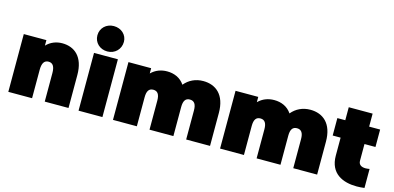

<svg xmlns="http://www.w3.org/2000/svg" viewBox="-75 -1288 3603 1756"><g transform="rotate(15 1727.0 -410.0)"><path d="M413 -557C357 -557 304 -537 264 -495V-547H50V0H275V-270C275 -332 295 -362 335 -362C376 -362 395 -331 395 -270V0H620V-312C620 -484 529 -557 413 -557Z M715 0H941V-547H715ZM828 -591C899 -591 953 -644 953 -715C953 -781 899 -831 828 -831C757 -831 703 -780 703 -711C703 -642 757 -591 828 -591Z M1748 -557C1675 -557 1614 -527 1571 -475C1532 -533 1471 -557 1406 -557C1349 -557 1297 -538 1256 -497V-547H1041V0H1267V-275C1267 -334 1286 -362 1327 -362C1368 -362 1387 -333 1387 -275V0H1613V-275C1613 -334 1632 -362 1673 -362C1715 -362 1734 -333 1734 -275V0H1960V-312C1960 -484 1867 -557 1748 -557Z M2762 -557C2689 -557 2628 -527 2585 -475C2546 -533 2485 -557 2420 -557C2363 -557 2311 -538 2270 -497V-547H2055V0H2281V-275C2281 -334 2300 -362 2341 -362C2382 -362 2401 -333 2401 -275V0H2627V-275C2627 -334 2646 -362 2687 -362C2729 -362 2748 -333 2748 -275V0H2974V-312C2974 -484 2881 -557 2762 -557Z M3424 6V-174C3411 -172 3398 -170 3387 -170C3347 -170 3320 -186 3320 -224V-382H3424V-547H3320V-670H3094V-547H3019V-382H3094V-212C3094 -41 3221 11 3351 11C3375 11 3400 9 3424 6Z"/></g></svg>

Font: Chess Sans Black
Style: Regular
Weight: 900
Designer: Wolf Bōese
Foundry: Wolf Bōese
Version: Version 7.223;Glyphs 3.3 (3306)